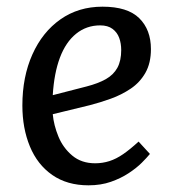

<svg xmlns="http://www.w3.org/2000/svg" viewBox="-20 -541 517 575"><path d="M287 -521Q362 -521 397 -486.5Q432 -452 432 -394Q432 -352 415.5 -323Q399 -294 371.5 -275.5Q344 -257 312 -245.5Q280 -234 249 -226L138 -199Q141 -166 155 -132Q169 -98 196.5 -75Q224 -52 265 -52Q287 -52 307.5 -58.5Q328 -65 349 -79.5Q370 -94 395 -117L429 -80Q420 -69 404.5 -53.5Q389 -38 365.5 -22.5Q342 -7 312 3.5Q282 14 245 14Q181 14 136.5 -17Q92 -48 69.5 -102.5Q47 -157 47 -225Q47 -311 77 -378Q107 -445 161 -483Q215 -521 287 -521ZM343 -391Q343 -411 337 -427.5Q331 -444 317 -454.5Q303 -465 280 -465Q239 -465 208 -440Q177 -415 159.5 -368.5Q142 -322 138 -256L239 -282Q274 -291 297 -304Q320 -317 331.5 -338Q343 -359 343 -391Z"/></svg>

Font: Literata
Style: Italic
Weight: 400
Italic angle: -2°
Designer: Latin by Veronika Burian and Jose Scaglione. Greek by Irene Vlachou. Cyrillic by Vera Evstafieva
Foundry: TypeTogether
Version: Version 3.103;gftools[0.9.29]